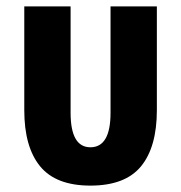

<svg xmlns="http://www.w3.org/2000/svg" viewBox="-20 -568 567 601"><path d="M263 13Q155 13 105.5 -47.5Q56 -108 56 -223V-548H201V-215Q201 -107 263 -107Q326 -107 326 -215V-548H471V-223Q471 -108 421.5 -47.5Q372 13 263 13Z"/></svg>

Font: Noto Sans Thai ExtCond ExtBd
Style: Regular
Weight: 800
Width: 2
Designer: Monotype Design Team
Foundry: Monotype Imaging Inc.
Version: Version 2.002; ttfautohint (v1.8.4.7-5d5b)